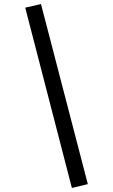

<svg xmlns="http://www.w3.org/2000/svg" viewBox="-20 -827 560 951"><path d="M415 85 336 104 105 -789 183 -807Z"/></svg>

Font: Fira Sans
Style: Regular
Weight: 400
Designer: bBox Type GmbH & Carrois Corporate GbR & Edenspiekermann AG
Foundry: bBox Type GmbH & Carrois Corporate GbR & Edenspiekermann AG
Version: Version 4.301